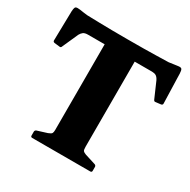

<svg xmlns="http://www.w3.org/2000/svg" viewBox="-169 -925 1074 1085"><g transform="rotate(30 367.5 -382.5)"><path d="M269 0V-752H465V0ZM683 -763Q699 -766 707 -764Q715 -762 717.5 -749Q720 -736 720 -706L725 -539Q725 -530 715 -528L681 -524Q672 -522 668 -532L624 -633Q615 -651 604.5 -657Q594 -663 578 -663H160Q140 -663 130 -655.5Q120 -648 113 -635L67 -532Q64 -522 54 -524L20 -528Q10 -530 10 -539L14 -732Q15 -749 18.5 -756.5Q22 -764 35 -764Q48 -764 77 -759L102 -756Q144 -755 181 -754Q218 -753 262.5 -752.5Q307 -752 367 -752Q429 -752 473.5 -752.5Q518 -753 556 -754Q594 -755 633 -756ZM179 0Q169 0 169 -10V-35Q169 -44 178 -48L242 -68Q261 -75 265 -82Q269 -89 269 -104V-204H465V-107Q465 -87 470 -81Q475 -75 489 -70L559 -48Q568 -44 568 -35V-10Q568 0 558 0Z"/></g></svg>

Font: Hahmlet ExtraBold
Style: Regular
Weight: 800
Designer: Minjoo Ham & Mark Frömberg
Foundry: hypertype
Version: Version 1.002